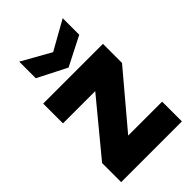

<svg xmlns="http://www.w3.org/2000/svg" viewBox="-236 -881 968 968"><g transform="rotate(-45 248.0 -396.5)"><path d="M459 -422 222 -141H464V0H31V-136L263 -417H33V-558H459ZM407 -793V-675L252 -596L97 -675V-793L252 -706Z"/></g></svg>

Font: SVN-Poppins
Style: Bold
Weight: 700
Designer: Ninad Kale (Devanagari), Jonny Pinhorn (Latin)
Foundry: Indian Type Foundry
Version: Version 3.200;PS 1.000;hotconv 16.6.54;makeotf.lib2.5.65590